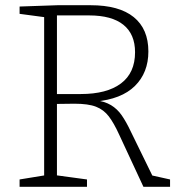

<svg xmlns="http://www.w3.org/2000/svg" viewBox="-20 -715 693 735"><path d="M55 0V-28L159 -45L149 -33V-661L160 -648L55 -662V-690L200 -695H327Q436 -695 492 -649.5Q548 -604 548 -518Q548 -437 496.5 -386Q445 -335 343 -326L342 -332Q381 -327 405 -312.5Q429 -298 446 -273.5Q463 -249 480 -213L567 -35L550 -46L631 -28V0H529L436 -200Q416 -244 396.5 -269.5Q377 -295 347.5 -306.5Q318 -318 265 -318L187 -317L198 -327V-33L188 -45L313 -28V0ZM198 -341 187 -355H289Q389 -355 443 -395.5Q497 -436 497 -515Q497 -584 452.5 -620Q408 -656 321 -656H187L198 -667Z"/></svg>

Font: Bitter Thin Light
Style: Regular
Weight: 300
Version: Version 2.002